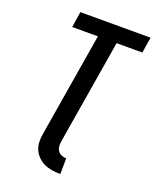

<svg xmlns="http://www.w3.org/2000/svg" viewBox="-171 -834 943 1157"><g transform="rotate(20 300.0 -256.0)"><path d="M360 223Q333 223 306.5 219Q280 215 257 204.5Q234 194 215.5 176Q197 158 186.5 135Q176 112 175 85Q174 58 179 31L289 -634H124L140 -735H590L574 -634H409L299 31Q296 48 296.5 64.5Q297 81 305.5 95Q314 109 329 115.5Q344 122 361 122Z"/></g></svg>

Font: Iosevka Extended
Style: Bold Italic
Weight: 700
Width: 7
Italic angle: -9°
Monospace: yes
Designer: Belleve Invis
Foundry: Belleve Invis
Version: Version 32.5.0; ttfautohint (v1.8.4)